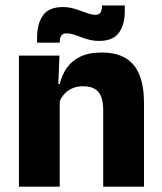

<svg xmlns="http://www.w3.org/2000/svg" viewBox="-20 -700 606 720"><path d="M367 0V-289Q367 -316 360 -335.8Q353 -355.5 336.5 -366Q320 -376.5 291.5 -376.5Q268 -376.5 250 -368.2Q232 -360 219.8 -345.8Q207.5 -331.5 201.5 -313.5L178 -385H204Q212 -418.5 230.2 -445Q248.5 -471.5 280.5 -487.2Q312.5 -503 361.5 -503Q416.5 -503 451.5 -481.8Q486.5 -460.5 503.2 -418.5Q520 -376.5 520 -313.5V0ZM51 0V-491.5H203L198 -368.5L204 -354V0ZM351 -546.5Q333 -546.5 316.2 -550.5Q299.5 -554.5 284.2 -560.5Q269 -566.5 255.2 -570.8Q241.5 -575 230 -575Q215.5 -575 210 -567Q204.5 -559 204 -542.5V-540H119V-559Q119 -609.5 140.5 -641.5Q162 -673.5 216 -673.5Q235.5 -673.5 252.5 -669Q269.5 -664.5 284.5 -658.8Q299.5 -653 312.8 -648.8Q326 -644.5 337.5 -644.5Q351.5 -644.5 356.8 -652.8Q362 -661 362.5 -677V-679.5H448V-659Q448 -608.5 426.2 -577.5Q404.5 -546.5 351 -546.5Z"/></svg>

Font: Anek Telugu
Style: Bold
Weight: 700
Designer: Omkar Bhoir (Telugu), Yesha Goshar (Latin)
Foundry: Ek Type
Version: Version 1.003